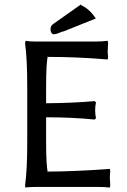

<svg xmlns="http://www.w3.org/2000/svg" viewBox="-20 -844 578 874"><path d="M189.9 -200.2Q189.9 -86.9 198.2 -58.1V-63Q257.8 -63 328.1 -66.2Q398.4 -69.3 439.5 -72.3L480 -75.2L481.9 -63Q480 -47.4 480 -30.8Q480 -27.3 481 -18.1Q481.9 -8.8 481.9 0L480 9.8Q456.1 6.8 419.9 6.8H147Q131.3 6.8 118.4 7.6Q105.5 8.3 100.6 8.8L95.2 9.8L94.2 -1Q104 -68.8 104 -200.2V-448.2Q104 -575.7 94.2 -647L96.2 -658.2Q112.8 -654.8 147 -654.8H410.2Q441.9 -654.8 470.2 -658.2L472.2 -647.9Q470.2 -619.6 470.2 -609.9Q470.2 -600.6 472.2 -585L470.2 -573.2Q331.5 -585 198.2 -585V-589.8Q189.9 -560.5 189.9 -448.2V-374Q314 -375 411.1 -383.8L417 -377.9Q413.1 -361.8 413.1 -341.8Q413.1 -322.3 417 -306.2L411.1 -299.8Q307.6 -310.1 189.9 -310.1ZM349.1 -824.2V-820.8Q387.7 -803.2 416 -759.8L267.1 -700.2V-701.2Q236.3 -688 225.1 -688Q218.8 -688 214.4 -694.3Q210 -700.7 210 -710Q210 -719.2 212.9 -724.9Q215.8 -730.5 225.1 -736.8Z"/></svg>

Font: Linear Smooth Low Contrast
Style: Regular
Weight: 500
Designer: Philipp H. Poll, Flanker
Foundry: Philipp H. Poll, reworked by Flanker
Version: Version 1.010 | FøM Fix